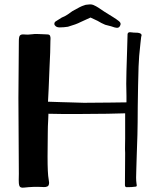

<svg xmlns="http://www.w3.org/2000/svg" viewBox="-20 -858 722 876"><path d="M514 -731Q506 -731 487 -738L460 -745Q443 -752 425 -763L393 -778L347 -757Q328 -747 290 -736Q271 -733 252 -733Q241 -733 234.5 -738Q228 -743 228 -749Q228 -757 235 -761L262 -778Q265 -779 275.5 -784Q286 -789 310 -807Q350 -830 362 -833Q371 -837 380 -837Q384 -838 391 -838Q399 -838 405.5 -835.5Q412 -833 418 -829.5Q424 -826 429 -823Q458 -803 475 -793L496 -780Q512 -770 522 -762Q532 -754 530 -746Q526 -731 514 -731ZM259 -392 296 -391Q344 -389 363 -389Q441 -389 482 -390Q531 -390 557 -391V-421L556 -476Q556 -514 560 -632L562 -702Q563 -711 573 -711L584 -710Q588 -709 599 -709Q611 -709 616 -707Q626 -704 626 -697L624 -689Q623 -682 621 -662.5Q619 -643 615 -603Q612 -573 610 -466.5Q608 -360 608 -300Q608 -258 604 -154L602 -88L601 -48Q601 -33 603 -19L604 -13Q604 -7 599.5 -6.5Q595 -6 594 -6Q584 -4 558 -4Q550 -4 550 -14L551 -160Q550 -176 550.5 -193.5Q551 -211 551 -225V-267V-341L470 -339Q427 -338 354 -338H260Q222 -338 201 -339Q201 -322 200 -313Q198 -281 198 -252L197 -144Q197 -65 202 -40Q204 -28 204 -25Q204 -11 196.5 -7.5Q189 -4 180.5 -4.5Q172 -5 169 -5Q134 -7 89 -2Q72 0 68.5 -10Q65 -20 65.5 -38Q66 -56 66 -65L64 -411L66 -670Q66 -690 70.5 -695.5Q75 -701 85 -701L107 -700Q112 -700 130 -702Q135 -703 147 -703L173 -702Q181 -701 195 -701Q206 -701 208.5 -694.5Q211 -688 210.5 -681Q210 -674 210 -671Q210 -625 206 -552L202 -453L199 -394Z"/></svg>

Font: Barrio
Style: Regular
Weight: 400
Designer: Pablo Cosgaya & Sergio Jimenez
Foundry: Pablo Cosgaya & Sergio Jimenez
Version: Version 1.005